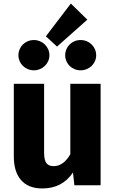

<svg xmlns="http://www.w3.org/2000/svg" viewBox="-20 -1046 653 1084"><path d="M380 -1026 239 -841 302 -783 473 -935ZM172 -820C122 -820 84 -782 84 -734C84 -687 122 -649 172 -649C219 -649 259 -687 259 -734C259 -782 219 -820 172 -820ZM435 -820C386 -820 348 -782 348 -734C348 -687 386 -649 435 -649C484 -649 523 -687 523 -734C523 -782 484 -820 435 -820ZM548 -573H377V-175C352 -132 320 -108 284 -108C248 -108 229 -125 229 -184V-573H58V-162C58 -51 111 18 218 18C295 18 351 -12 392 -72L400 0H548Z"/></svg>

Font: Glow Sans SC Normal ExtraBold
Style: Regular
Weight: 800
Designer: Ryoko NISHIZUKA (kana, bopomofo & ideographs); Paul D. Hunt (Latin, Greek & Cyrillic); Sandoll Communications, Soo-young
Version: Version 0.93